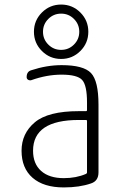

<svg xmlns="http://www.w3.org/2000/svg" viewBox="-20 -818 540 848"><path d="M328.1 -288.1Q126 -288.1 126 -152.3Q126 -94.7 161.6 -63Q197.3 -31.2 261.7 -31.2Q316.4 -31.2 359.4 -49.8Q364.3 -51.8 364.3 -56.6V-283.2Q364.3 -288.1 359.4 -288.1ZM261.7 9.8Q172.9 9.8 124 -32.7Q75.2 -75.2 75.2 -152.3Q75.2 -228.5 133.8 -277.8Q192.4 -327.1 328.1 -327.1H359.4Q364.3 -327.1 364.3 -332V-365.2Q364.3 -441.4 342.8 -464.8Q321.3 -488.3 252 -488.3Q186.5 -488.3 118.2 -463.9Q110.4 -461.9 104 -465.8Q97.7 -469.7 97.7 -477.5Q97.7 -502 118.2 -507.8Q186.5 -530.3 252 -530.3Q348.6 -530.3 381.8 -495.6Q415 -460.9 415 -355.5V-56.6Q415 -18.6 381.8 -7.8Q331.1 9.8 261.7 9.8ZM306.6 -621.1Q330.1 -644.5 330.1 -677.7Q330.1 -710.9 306.6 -734.4Q283.2 -757.8 250 -757.8Q216.8 -757.8 193.4 -734.4Q169.9 -710.9 169.9 -677.7Q169.9 -644.5 193.4 -621.1Q216.8 -597.7 250 -597.7Q283.2 -597.7 306.6 -621.1ZM165 -592.8Q129.9 -627.9 129.9 -677.7Q129.9 -727.5 165 -762.7Q200.2 -797.9 250 -797.9Q299.8 -797.9 335 -762.7Q370.1 -727.5 370.1 -677.7Q370.1 -627.9 335 -592.8Q299.8 -557.6 250 -557.6Q200.2 -557.6 165 -592.8Z"/></svg>

Font: Rounded-L Mgen+ 1mn light
Style: Regular
Weight: 200
Designer: [Source Han Sans]
Ryoko NISHIZUKA  (kana & ideographs); Paul D. Hunt (Latin, Greek & Cyrillic); Wenlong ZHANG  (bopomofo
Version: Version 1.059.20150602